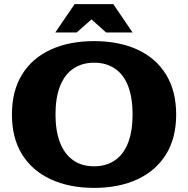

<svg xmlns="http://www.w3.org/2000/svg" viewBox="-20 -898 915 934"><path d="M438 16Q317 16 226.5 -26Q136 -68 87 -147.5Q38 -227 38 -341Q38 -455 87 -535Q136 -615 226.5 -656.5Q317 -698 437 -698Q559 -698 649 -656.5Q739 -615 788 -535Q837 -455 837 -341Q837 -227 788 -147.5Q739 -68 649 -26Q559 16 438 16ZM437 -89Q497 -89 539.5 -118.5Q582 -148 603.5 -204.5Q625 -261 625 -341Q625 -422 603.5 -478.5Q582 -535 539.5 -564Q497 -593 438 -593Q379 -593 336.5 -564Q294 -535 272 -479Q250 -423 250 -341Q250 -261 272 -204.5Q294 -148 336 -118.5Q378 -89 437 -89ZM249 -740 343 -878H531L625 -740H496L387 -838H464L353 -740Z"/></svg>

Font: Montagu Slab 24pt
Style: Bold
Weight: 700
Designer: Florian Karsten
Foundry: Florian Karsten
Version: Version 1.000